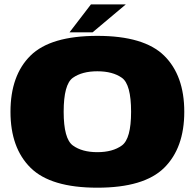

<svg xmlns="http://www.w3.org/2000/svg" viewBox="-20 -844 884 870"><path d="M421 6.5Q632.5 6.5 723.8 -83.5Q815 -173.5 815 -337.5Q815 -502 723.8 -591.8Q632.5 -681.5 421 -681.5Q209 -681.5 118.2 -592Q27.5 -502.5 27.5 -337.5Q27.5 -173.5 118.8 -83.5Q210 6.5 421 6.5ZM421 -154.5Q352 -154.5 310.2 -184.8Q268.5 -215 268.5 -337.5Q268.5 -462 310.2 -491.5Q352 -521 421 -521Q490.5 -521 532.2 -491.5Q574 -462 574 -337.5Q574 -215 532.2 -184.8Q490.5 -154.5 421 -154.5ZM295 -697.5H399.5L550 -824H392Z"/></svg>

Font: Anybody SemiExpanded Black
Style: Regular
Weight: 900
Width: 6
Version: Version 1.113;gftools[0.9.25]